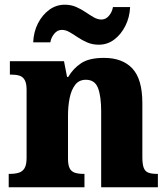

<svg xmlns="http://www.w3.org/2000/svg" viewBox="-20 -796 716 816"><path d="M17 0V-57H21Q44 -57 60 -62Q76 -67 84.5 -81.5Q93 -96 93 -125V-415Q93 -442 85 -456Q77 -470 62.5 -474.5Q48 -479 26 -479H22V-536H252L265 -469H270Q291 -505 325 -527.5Q359 -550 422 -550Q501 -550 543 -504.5Q585 -459 585 -358V-128Q585 -98 591 -82.5Q597 -67 611 -62Q625 -57 647 -57H651V0H410V-322Q410 -387 396.5 -422Q383 -457 345 -457Q316 -457 299.5 -435.5Q283 -414 276 -379.5Q269 -345 269 -305V-122Q269 -95 276 -81Q283 -67 298 -62Q313 -57 335 -57H339V0ZM400 -606Q373 -606 351 -615.5Q329 -625 310.5 -637.5Q292 -650 275.5 -659.5Q259 -669 243 -669Q224 -669 210.5 -652.5Q197 -636 194 -616H121Q123 -661 141.5 -697Q160 -733 189.5 -754.5Q219 -776 255 -776Q282 -776 303.5 -766.5Q325 -757 343.5 -744.5Q362 -732 378.5 -722.5Q395 -713 411 -713Q430 -713 443.5 -729.5Q457 -746 460 -766H533Q531 -722 512.5 -685.5Q494 -649 465 -627.5Q436 -606 400 -606Z"/></svg>

Font: Noto Serif Hebrew ExtraBold
Style: Regular
Weight: 800
Version: Version 2.003